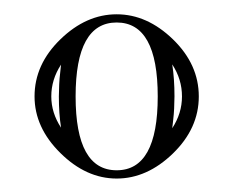

<svg xmlns="http://www.w3.org/2000/svg" viewBox="-20 -786 333 274"><path d="M205.1 -648.4Q205.1 -753.9 146.5 -753.9Q87.9 -753.9 87.9 -648.4Q87.9 -543 146.5 -543Q205.1 -543 205.1 -648.4ZM29.3 -648.4Q29.3 -694.1 66.2 -729.9Q103 -765.6 146.5 -765.6Q189.9 -765.6 226.8 -729.9Q263.7 -694.1 263.7 -648.4Q263.7 -602.8 226.8 -567Q189.9 -531.2 146.5 -531.2Q103 -531.2 66.2 -567.6Q29.3 -604 29.3 -648.4ZM229 -648.4Q228.8 -637.5 228.5 -631Q228.3 -624.5 226.8 -611.6L225.8 -603Q239.7 -624.3 239.7 -648.4Q239.7 -672.9 225.8 -694.1Q229 -673.8 229 -648.4ZM67.1 -693.8Q53.2 -672.6 53.2 -648.4Q53.2 -625 67.1 -603.8Q64 -623.8 64 -648.4Q64.2 -659.4 64.5 -665.9Q64.7 -672.4 66.2 -685.3Z"/></svg>

Font: itsadzokeS01
Style: Regular
Weight: 600
Width: 6
Version: Version 0.46